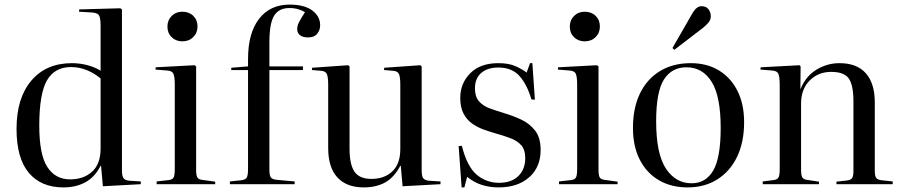

<svg xmlns="http://www.w3.org/2000/svg" viewBox="-20 -802 3932 836"><path d="M256 14Q159 14 105.5 -49.5Q52 -113 52 -241Q52 -375 116.5 -451Q181 -527 293 -527Q328 -527 361.5 -518Q395 -509 418 -494V-691Q418 -725 410.5 -736Q403 -747 375 -748L324 -751L325 -761L504 -766L511 -761V-60Q511 -36 517.5 -26.5Q524 -17 544 -15L593 -12V0L428 9L420 -80H418Q393 -31 352 -8.5Q311 14 256 14ZM285 -21Q344 -21 381 -54.5Q418 -88 418 -156V-460Q393 -482 359.5 -496Q326 -510 289 -510Q218 -510 184.5 -452Q151 -394 151 -255Q151 -129 186 -75Q221 -21 285 -21Z M774 -622Q746 -622 727.5 -640Q709 -658 709 -686Q709 -714 727.5 -732.5Q746 -751 774 -751Q803 -751 821.5 -733Q840 -715 840 -687Q840 -659 821.5 -640.5Q803 -622 774 -622ZM662 0V-12L715 -18Q732 -20 736.5 -30.5Q741 -41 741 -66V-433Q741 -468 735 -481Q729 -494 707 -495L657 -499L658 -509L827 -518L834 -513V-62Q834 -39 839 -30Q844 -21 859 -19L917 -11V0Z M981 0V-12L1029 -17Q1049 -19 1054.5 -29Q1060 -39 1060 -68V-497H987V-507L1060 -513V-545Q1060 -658 1108 -720Q1156 -782 1241 -782Q1305 -782 1339.5 -756.5Q1374 -731 1374 -692Q1374 -671 1361 -655Q1348 -639 1321 -639Q1298 -639 1286 -649Q1274 -659 1274 -675Q1274 -689 1281 -703.5Q1288 -718 1308 -749Q1295 -757 1278 -762Q1261 -767 1240 -767Q1194 -767 1173.5 -733.5Q1153 -700 1153 -619V-513H1299V-497H1153V-64Q1153 -39 1159 -30Q1165 -21 1185 -19L1263 -12V0Z M1564 14Q1489 14 1449 -29.5Q1409 -73 1409 -157V-432Q1409 -467 1403 -480Q1397 -493 1375 -494L1338 -497L1339 -507L1496 -518L1502 -513V-154Q1502 -86 1523.5 -54.5Q1545 -23 1597 -23Q1654 -23 1688.5 -56Q1723 -89 1723 -153V-432Q1723 -467 1717 -480Q1711 -493 1689 -494L1652 -497L1653 -507L1810 -518L1816 -513V-60Q1816 -36 1822.5 -26.5Q1829 -17 1848 -15L1898 -12V0L1733 9L1725 -80H1723Q1695 -28 1656 -7Q1617 14 1564 14Z M1990 14 1977 -166 1991 -167Q2014 -76 2056 -41Q2098 -6 2153 -6Q2207 -6 2237 -35.5Q2267 -65 2267 -114Q2267 -149 2250.5 -168.5Q2234 -188 2204.5 -199.5Q2175 -211 2135 -222Q2111 -229 2084.5 -238.5Q2058 -248 2035 -264.5Q2012 -281 1998 -308Q1984 -335 1984 -376Q1984 -439 2027.5 -483Q2071 -527 2150 -527Q2196 -527 2225.5 -513.5Q2255 -500 2273 -486L2288 -527H2298L2309 -368L2294 -369Q2275 -434 2242 -471Q2209 -508 2150 -508Q2103 -508 2075.5 -484.5Q2048 -461 2048 -417Q2048 -381 2065.5 -361Q2083 -341 2111.5 -330.5Q2140 -320 2173 -310Q2211 -299 2248 -282Q2285 -265 2309.5 -234Q2334 -203 2334 -149Q2334 -74 2284 -30Q2234 14 2151 14Q2113 14 2079 3.5Q2045 -7 2014 -32L2002 14Z M2526 -622Q2498 -622 2479.5 -640Q2461 -658 2461 -686Q2461 -714 2479.5 -732.5Q2498 -751 2526 -751Q2555 -751 2573.5 -733Q2592 -715 2592 -687Q2592 -659 2573.5 -640.5Q2555 -622 2526 -622ZM2414 0V-12L2467 -18Q2484 -20 2488.5 -30.5Q2493 -41 2493 -66V-433Q2493 -468 2487 -481Q2481 -494 2459 -495L2409 -499L2410 -509L2579 -518L2586 -513V-62Q2586 -39 2591 -30Q2596 -21 2611 -19L2669 -11V0Z M2974 14Q2902 14 2848.5 -17.5Q2795 -49 2765.5 -107Q2736 -165 2736 -245Q2736 -333 2767 -396Q2798 -459 2854.5 -493Q2911 -527 2988 -527Q3058 -527 3110 -495.5Q3162 -464 3191 -406.5Q3220 -349 3220 -270Q3220 -183 3189.5 -119.5Q3159 -56 3103.5 -21Q3048 14 2974 14ZM2991 -4Q3053 -4 3085.5 -59.5Q3118 -115 3118 -245Q3118 -383 3078.5 -446Q3039 -509 2969 -509Q2905 -509 2871 -456Q2837 -403 2837 -274Q2837 -132 2879.5 -68Q2922 -4 2991 -4ZM2916 -585 2908 -593 2996 -746Q3013 -775 3035 -775Q3055 -775 3065 -761.5Q3075 -748 3075 -731Q3075 -716 3064.5 -703.5Q3054 -691 3040 -680Z M3301 0V-12L3349 -18Q3365 -20 3370 -30Q3375 -40 3375 -66V-433Q3375 -468 3369 -481Q3363 -494 3341 -495L3291 -499L3292 -509L3461 -518L3466 -513L3465 -415H3466Q3489 -471 3535.5 -499Q3582 -527 3635 -527Q3711 -527 3750 -483Q3789 -439 3789 -356V-58Q3789 -36 3795 -27.5Q3801 -19 3820 -17L3867 -12V0H3622V-11L3666 -16Q3685 -18 3690.5 -27Q3696 -36 3696 -58V-360Q3696 -431 3676 -460Q3656 -489 3599 -489Q3543 -489 3505.5 -451.5Q3468 -414 3468 -351V-62Q3468 -40 3473 -30.5Q3478 -21 3493 -19L3546 -11V0Z"/></svg>

Font: Literata 72pt
Style: Regular
Weight: 400
Designer: Latin by Veronika Burian and Jose Scaglione. Greek by Irene Vlachou. Cyrillic by Vera Evstafieva.
Foundry: TypeTogether
Version: Version 3.002